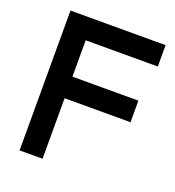

<svg xmlns="http://www.w3.org/2000/svg" viewBox="-128 -801 823 903"><g transform="rotate(20 283.0 -350.0)"><path d="M71 0V-700H547V-593H186V-411H516V-303H186V0Z"/></g></svg>

Font: Zen Kaku Gothic New
Style: Bold
Weight: 700
Designer: Yoshimichi Ohira
Foundry: Positype
Version: Version 1.002